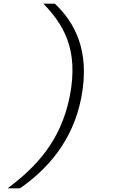

<svg xmlns="http://www.w3.org/2000/svg" viewBox="-20 -821 660 1041"><path d="M358.5 -300.5C310 -52 169.5 89 21.5 200H88.5C230.5 101 374 -51 420.5 -290.5C471 -550.5 381.5 -702 277.5 -801H215.5C321.5 -690 408.5 -557 358.5 -300.5Z"/></svg>

Font: Monaspace Krypton ExtraLight
Style: Italic
Weight: 200
Italic angle: -11°
Designer: Riley Cran & the Lettermatic Team
Foundry: Lettermatic
Version: Version 1.101 (Monaspace Krypton)